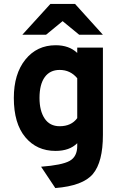

<svg xmlns="http://www.w3.org/2000/svg" viewBox="-20 -752 616 972"><path d="M297 -645 213 -576H93L235 -732H360L501 -576H381ZM188 92Q294 84 332.5 62.5Q371 41 371 -13V-27Q332 12 261 12Q166 12 108 -57.5Q50 -127 50 -256Q50 -378 108.5 -450.5Q167 -523 262 -523Q330 -523 371 -484V-511H501V-69Q501 68 450.5 128.5Q400 189 260 200ZM282 -113Q341 -113 371 -154V-356Q336 -398 282 -398Q233 -398 206.5 -361.5Q180 -325 180 -256Q180 -191 206 -152Q232 -113 282 -113Z"/></svg>

Font: OVRPSS Recut ExtraBold
Style: Regular
Weight: 800
Designer: Giant Group
Foundry: Giant Group
Version: Version 1.001;hotconv 1.0.109;makeotfexe 2.5.65596